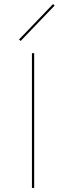

<svg xmlns="http://www.w3.org/2000/svg" viewBox="-20 -918 323 938"><path d="M73 -725 239 -898 247 -891 81 -718ZM136 -658H147V0H136Z"/></svg>

Font: Ysabeau Infant Hairline
Style: Regular
Weight: 100
Designer: Christian Thalmann (Catharsis Fonts)
Version: Version 0.003